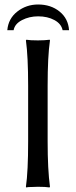

<svg xmlns="http://www.w3.org/2000/svg" viewBox="-20 -823 334 846"><path d="M104 -444.8Q104 -573.7 94.2 -645L96.2 -647.9Q112.8 -645 147 -645Q162.6 -645 175.5 -645.8Q188.5 -646.5 193.8 -647.5L199.2 -647.9L200.2 -645Q189.9 -575.2 189.9 -444.8V-200.2Q189.9 -75.2 200.2 0L198.2 2.9Q181.2 0 147 0Q131.3 0 118.2 1Q105.5 1 100.6 2L95.2 2.9L94.2 0Q104 -67.9 104 -200.2ZM12.2 -689.9Q16.6 -741.2 56.4 -772.2Q96.2 -803.2 147.9 -803.2Q204.1 -803.2 242.4 -772.2Q280.8 -741.2 284.2 -689.9H255.9Q250 -718.3 219.7 -734.6Q189.5 -751 147.9 -751Q108.9 -751 76.9 -734.4Q44.9 -717.8 40 -689.9Z"/></svg>

Font: Linux Biolinum
Style: Regular
Weight: 400
Designer: Philipp H. Poll
Foundry: Philipp H. Poll
Version: Version 0.6.4